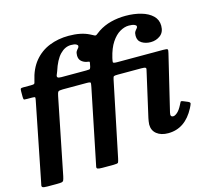

<svg xmlns="http://www.w3.org/2000/svg" viewBox="-128 -955 1392 1261"><g transform="rotate(-15 568.0 -325.0)"><path d="M1038 -676.5Q1038 -633 1009.8 -611.5Q981.5 -590 944.5 -590Q909.5 -590 883.8 -606Q858 -622 858 -655.5Q858 -674.5 864.2 -684.2Q870.5 -694 876.5 -700Q882.5 -706 882.5 -714Q882.5 -721 869.2 -726.8Q856 -732.5 832 -732.5Q802 -732.5 771 -714.5Q740 -696.5 714 -657.5Q688 -618.5 673 -555Q668.5 -535 668.5 -527.5Q668.5 -520 696.5 -520H1010Q1035 -520 1038.8 -515.2Q1042.5 -510.5 1037 -490L946 -111Q944 -103 944 -97Q944 -81.5 961 -81.5Q972.5 -81.5 989 -95.8Q1005.5 -110 1021 -140.5Q1028.5 -155 1031.5 -160.8Q1034.5 -166.5 1049.5 -160L1078.5 -148Q1094.5 -141 1091.8 -131.8Q1089 -122.5 1079.5 -104Q1016 17.5 900.5 17.5Q852 17.5 822.8 -5.8Q793.5 -29 793.5 -70Q793.5 -79 795.8 -91.8Q798 -104.5 799.5 -112.5L864.5 -399Q867.5 -414.5 870 -423.5Q872.5 -432.5 866.8 -436.2Q861 -440 839 -440H678.5Q657 -440 652.2 -436.8Q647.5 -433.5 644 -415.5L539 91Q534.5 112.5 530.8 118.8Q527 125 500 125H423.5Q398.5 125 391 121.2Q383.5 117.5 385.5 107.5Q387.5 97.5 391.5 78.5L490.5 -406.5Q494.5 -427 494.2 -433.5Q494 -440 467.5 -440H305.5Q279.5 -440 274 -434Q268.5 -428 264 -404.5L160.5 111.5Q156.5 129.5 153 137.8Q149.5 146 140 148Q130.5 150 108.5 150H44Q18.5 150 11 145.8Q3.5 141.5 6 131Q8.5 120.5 12 102L115 -416.5Q118 -431.5 116.8 -435.8Q115.5 -440 96 -440H64.5Q49.5 -440 43.5 -441Q37.5 -442 37.5 -459V-497.5Q37.5 -513 40.5 -516.5Q43.5 -520 57 -520H109.5Q128.5 -520 132.5 -523Q136.5 -526 139.5 -541.5Q157 -621 199 -671.5Q241 -722 301.2 -746Q361.5 -770 432.5 -770Q516.5 -770 571.5 -742Q592 -730.5 599.5 -727.5Q607 -724.5 614 -730Q621 -735.5 640.5 -749.5Q680 -775.5 728 -787.8Q776 -800 827.5 -800Q885.5 -800 933.2 -786.2Q981 -772.5 1009.5 -745Q1038 -717.5 1038 -676.5ZM300 -563.5Q295 -551 291 -541.2Q287 -531.5 291.8 -525.8Q296.5 -520 317 -520H485Q501.5 -520 507.5 -521.2Q513.5 -522.5 517 -535L521.5 -557.5Q525 -571 518.5 -571.2Q512 -571.5 500.5 -574.5Q479.5 -580 466.2 -593.5Q453 -607 453 -630.5Q453 -649.5 459.2 -659.2Q465.5 -669 471.5 -675Q477.5 -681 477.5 -689Q477.5 -696 466.8 -701.8Q456 -707.5 432 -707.5Q391 -707.5 357.2 -672.5Q323.5 -637.5 300 -563.5Z"/></g></svg>

Font: Besley*
Style: Bold Italic
Weight: 700
Italic angle: -13°
Designer: Owen Earl
Foundry: indestructible type*
Version: Version 2.000; ttfautohint (v1.8.3)